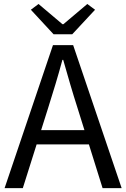

<svg xmlns="http://www.w3.org/2000/svg" viewBox="-20 -965 648 985"><path d="M3.6 0 251.7 -733.4H355.3L604 0H506.2L377.9 -410.4Q358 -472.5 340.1 -533.4Q322.3 -594.3 304.2 -658H300.2Q282.9 -593.9 264.6 -533.2Q246.2 -472.5 226.7 -410.4L97.1 0ZM133.1 -224.1V-297.4H471.2V-224.1ZM254.8 -789.2 138.3 -915 177.7 -944.5 300.6 -840.7H305L427.9 -944.5L467.7 -915L350.6 -789.2Z"/></svg>

Font: Noto Sans TC Thin
Style: Regular
Weight: 100
Designer: Ryoko NISHIZUKA 西塚涼子 (kana, bopomofo & ideographs); Paul D. Hunt (Latin, Greek & Cyrillic); Sandoll Communications 산돌커뮤니
Foundry: Adobe
Version: Version 2.004-H2;hotconv 1.0.118;makeotfexe 2.5.65603